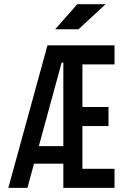

<svg xmlns="http://www.w3.org/2000/svg" viewBox="-20 -914 626 934"><path d="M20.5 0 210.9 -693.4H537.1V-600.6H380.9V-393.6H507.8V-300.8H380.9V-92.8H537.1V0H288.1V-117.7H145.5L113.3 0ZM168.9 -203.1H288.1V-609.4H279.8ZM248.5 -771.5 356 -893.6H493.7L361.8 -771.5Z"/></svg>

Font: Cascadia Code NF
Style: Regular
Weight: 400
Monospace: yes
Designer: Aaron Bell
Foundry: Saja Typeworks
Version: Version 2404.023; ttfautohint (v1.8.4)